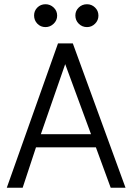

<svg xmlns="http://www.w3.org/2000/svg" viewBox="-20 -887 625 907"><path d="M195 -759Q172 -759 156.5 -775Q141 -791 141 -814Q141 -836 156.5 -851.5Q172 -867 195 -867Q217 -867 233.5 -851.5Q250 -836 250 -813Q250 -791 233.5 -775Q217 -759 195 -759ZM391 -759Q368 -759 352 -775Q336 -791 336 -814Q336 -836 352 -851.5Q368 -867 391 -867Q413 -867 429 -851.5Q445 -836 445 -813Q445 -791 429 -775Q413 -759 391 -759ZM503 0 433 -191H150L87 0H12L254 -682H324L573 0ZM173 -253H410L288 -584Z"/></svg>

Font: Didact Gothic
Style: Regular
Weight: 400
Designer: Daniel Johnson
Foundry: Daniel Johnson
Version: Version 2.101;PS 002.101;hotconv 1.0.88;makeotf.lib2.5.64775